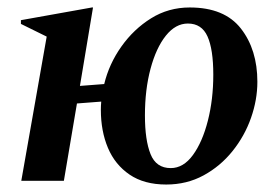

<svg xmlns="http://www.w3.org/2000/svg" viewBox="-20 -484 748 514"><path d="M37 0 105 -386 36 -420V-430L226 -464H229L194 -254L259 -259Q272 -313 305 -359.5Q338 -406 384.5 -435Q431 -464 488 -464Q581 -464 625 -407.5Q669 -351 669 -265Q669 -217 652 -168.5Q635 -120 602.5 -79.5Q570 -39 525 -14.5Q480 10 425 10Q366 10 327 -16.5Q288 -43 269 -88Q250 -133 250 -190Q250 -201 251 -212L186 -207L151 0ZM437 -34Q471 -34 496.5 -69Q522 -104 536.5 -161Q551 -218 551 -284Q551 -352 535.5 -386.5Q520 -421 483 -421Q450 -421 424 -388.5Q398 -356 383 -300Q368 -244 368 -175Q368 -109 383 -71.5Q398 -34 437 -34Z"/></svg>

Font: Spectral SemiBold
Style: Italic
Weight: 600
Italic angle: -10°
Designer: Jean-Baptiste Levee
Foundry: Production Type
Version: Version 2.001